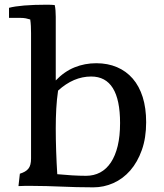

<svg xmlns="http://www.w3.org/2000/svg" viewBox="-20 -786 693 812"><path d="M487.8 -265.6Q487.8 -462.4 365.7 -462.4Q291 -462.4 225.6 -402.8Q220.2 -366.2 218 -326.9Q215.8 -287.6 215.8 -243.2Q215.8 -197.3 217.5 -147Q219.2 -96.7 222.2 -49.3Q252 -46.4 284.7 -44.4Q317.4 -42.5 343.8 -42.5Q377 -42.5 403.6 -56.6Q430.2 -70.8 449 -99.1Q467.8 -127.4 477.8 -168.9Q487.8 -210.4 487.8 -265.6ZM64 -51.3Q76.2 -55.2 85.2 -60.3Q94.2 -65.4 100.1 -72.8Q106 -80.1 108.6 -90.6Q111.3 -101.1 111.3 -115.7V-646Q111.3 -661.1 110.6 -675.5Q109.9 -689.9 107.9 -703.6Q99.1 -706.5 88.9 -708.5Q78.6 -710.4 65.4 -710.4H18.1V-752.9Q41.5 -759.3 82.3 -762.7Q123 -766.1 177.7 -766.1Q198.2 -766.1 211.4 -764.6Q213.9 -753.9 214.8 -741.2Q215.8 -728.5 215.8 -714.8V-445.8Q252.4 -483.9 295.4 -501.2Q338.4 -518.6 387.2 -518.6Q435.5 -518.6 474.6 -502Q513.7 -485.4 541.3 -453.6Q568.8 -421.9 583.5 -375.5Q598.1 -329.1 598.1 -269Q598.1 -202.6 579.8 -151.4Q561.5 -100.1 530.8 -64.9Q500 -29.8 459.5 -11.7Q418.9 6.3 375 6.3Q335.9 6.3 303.5 5.4Q271 4.4 240 3.2Q209 2 176.8 1Q144.5 0 106.4 0Q103.5 0 96.9 0Q90.3 0 82.8 0.2Q75.2 0.5 68.4 0.7Q61.5 1 58.1 1Z"/></svg>

Font: Tienne
Style: Regular
Weight: 400
Designer: vernon adams
Foundry: vernon adams
Version: Version 1.001